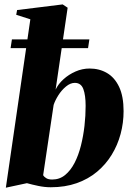

<svg xmlns="http://www.w3.org/2000/svg" viewBox="-20 -837 599 870"><path d="M232 -431Q244 -456.5 267.8 -478Q291.5 -499.5 322.2 -513Q353 -526.5 386 -526.5Q430 -526.5 464.8 -506.2Q499.5 -486 519.8 -443.2Q540 -400.5 540 -333.5Q540 -280.5 526.5 -230Q513 -179.5 486.2 -135.8Q459.5 -92 419.8 -58.8Q380 -25.5 327.5 -7Q275 11.5 210 11.5Q182.5 11.5 153.8 5.5Q125 -0.5 102 -7L6.5 13.5L117.5 -749.5L53.5 -770L57.5 -791.5L264 -817L286.5 -802ZM175.5 -43Q179 -36.5 189 -30Q199 -23.5 216.5 -23.5Q250 -23.5 275 -44Q300 -64.5 317.8 -98.8Q335.5 -133 346.5 -176.5Q357.5 -220 362.8 -266.5Q368 -313 368 -357Q368 -406 357.5 -433.8Q347 -461.5 319 -461.5Q299 -461.5 279 -445Q259 -428.5 244.2 -405Q229.5 -381.5 223 -361.5ZM34 -658.5H385L379 -619H28Z"/></svg>

Font: Merriweather 120pt Black
Style: Italic
Weight: 900
Italic angle: -7.8°
Version: Version 2.101